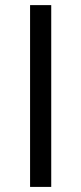

<svg xmlns="http://www.w3.org/2000/svg" viewBox="-20 -734 319 754"><path d="M98.1 0V-713.9H181.2V0Z"/></svg>

Font: f01206874
Style: Regular
Weight: 400
Foundry: Ascender Corporation
Version: Version 1.10